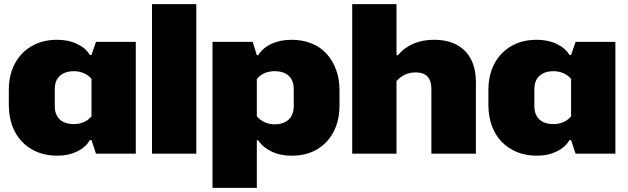

<svg xmlns="http://www.w3.org/2000/svg" viewBox="-20 -749 3060 936"><path d="M259 10Q205 10 161.5 -8Q118 -26 87 -58.5Q56 -91 39.5 -136.5Q23 -182 23 -237V-310Q23 -383 52 -438Q81 -493 134 -524Q187 -555 259 -555Q314 -555 356.5 -534.5Q399 -514 418 -481H426L448 -545H642V0H448L426 -66H418Q399 -32 356.5 -11Q314 10 259 10ZM340 -144Q367 -144 390 -154.5Q413 -165 426 -182V-364Q413 -381 390 -391.5Q367 -402 340 -402Q311 -402 290 -391.5Q269 -381 258 -362Q247 -343 247 -315V-230Q247 -204 258 -184Q269 -164 290 -154Q311 -144 340 -144Z M721 0V-729H937V0Z M1016 167V-545H1212L1232 -480H1239Q1260 -515 1302.5 -535Q1345 -555 1401 -555Q1455 -555 1498.5 -537.5Q1542 -520 1572 -487Q1602 -454 1618.5 -409Q1635 -364 1635 -310V-236Q1635 -162 1606.5 -107Q1578 -52 1526 -21Q1474 10 1401 10Q1345 10 1302.5 -11Q1260 -32 1239 -65H1232V167ZM1319 -143Q1348 -143 1369 -153.5Q1390 -164 1401 -184Q1412 -204 1412 -230V-315Q1412 -343 1401 -362.5Q1390 -382 1369 -392Q1348 -402 1319 -402Q1291 -402 1268.5 -392Q1246 -382 1232 -363V-182Q1246 -165 1268.5 -154Q1291 -143 1319 -143Z M1697 0V-729H1913V-480H1920Q1952 -518 1996.5 -536.5Q2041 -555 2095 -555Q2162 -555 2207.5 -530Q2253 -505 2276.5 -459Q2300 -413 2300 -347V0H2083V-315Q2083 -340 2075.5 -358Q2068 -376 2051 -386Q2034 -396 2006 -396Q1978 -396 1954.5 -385Q1931 -374 1913 -354V0Z M2597 10Q2543 10 2499.5 -8Q2456 -26 2425 -58.5Q2394 -91 2377.5 -136.5Q2361 -182 2361 -237V-310Q2361 -383 2390 -438Q2419 -493 2472 -524Q2525 -555 2597 -555Q2652 -555 2694.5 -534.5Q2737 -514 2756 -481H2764L2786 -545H2980V0H2786L2764 -66H2756Q2737 -32 2694.5 -11Q2652 10 2597 10ZM2678 -144Q2705 -144 2728 -154.5Q2751 -165 2764 -182V-364Q2751 -381 2728 -391.5Q2705 -402 2678 -402Q2649 -402 2628 -391.5Q2607 -381 2596 -362Q2585 -343 2585 -315V-230Q2585 -204 2596 -184Q2607 -164 2628 -154Q2649 -144 2678 -144Z"/></svg>

Font: Hubot Sans Condensed ExtraLight Black
Style: Regular
Weight: 900
Version: Version 2.000